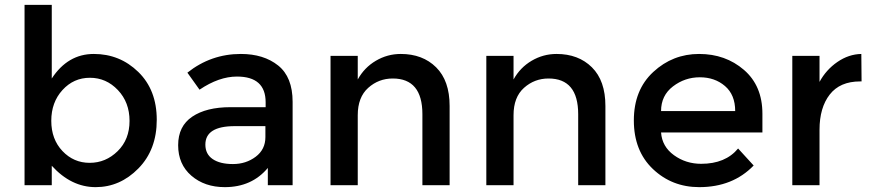

<svg xmlns="http://www.w3.org/2000/svg" viewBox="-20 -762 3596 790"><path d="M193 -80V0H81V-742H193V-439Q259 -540 366 -540Q473 -540 549 -466Q625 -392 625 -269Q625 -146 549.5 -69Q474 8 373.5 8Q273 8 193 -80ZM191 -265Q191 -189 237 -140.5Q283 -92 349 -92Q415 -92 464 -140Q513 -188 513 -264.5Q513 -341 465 -391.5Q417 -442 350 -442Q283 -442 237 -391.5Q191 -341 191 -265Z M1184 0H1082V-71Q1016 8 905 8Q822 8 767.5 -39Q713 -86 713 -164.5Q713 -243 771 -282Q829 -321 928 -321H1073V-341Q1073 -447 955 -447Q881 -447 801 -393L751 -463Q848 -540 971 -540Q1065 -540 1124.5 -492.5Q1184 -445 1184 -343ZM1072 -198V-243H946Q825 -243 825 -167Q825 -128 855 -107.5Q885 -87 938.5 -87Q992 -87 1032 -117Q1072 -147 1072 -198Z M1452 -288V0H1340V-532H1452V-435Q1479 -484 1526.5 -512Q1574 -540 1629 -540Q1719 -540 1774.5 -485Q1830 -430 1830 -326V0H1718V-292Q1718 -439 1596 -439Q1538 -439 1495 -400.5Q1452 -362 1452 -288Z M2093 -288V0H1981V-532H2093V-435Q2120 -484 2167.5 -512Q2215 -540 2270 -540Q2360 -540 2415.5 -485Q2471 -430 2471 -326V0H2359V-292Q2359 -439 2237 -439Q2179 -439 2136 -400.5Q2093 -362 2093 -288Z M3117 -217H2700Q2704 -159 2753 -123.5Q2802 -88 2865 -88Q2965 -88 3017 -151L3081 -81Q2995 8 2857 8Q2745 8 2666.5 -66.5Q2588 -141 2588 -266.5Q2588 -392 2668 -466Q2748 -540 2856.5 -540Q2965 -540 3041 -474.5Q3117 -409 3117 -294ZM2700 -305H3005Q3005 -372 2963 -408Q2921 -444 2859.5 -444Q2798 -444 2749 -406.5Q2700 -369 2700 -305Z M3519 -427Q3436 -427 3394 -373Q3352 -319 3352 -228V0H3240V-532H3352V-425Q3379 -475 3425.5 -507Q3472 -539 3524 -540L3525 -427Q3522 -427 3519 -427Z"/></svg>

Font: Montserrat_am3
Style: Regular
Weight: 400
Designer: Julieta Ulanovsky
Foundry: Julieta Ulanovsky, Armenina letters added by Vahan Hovhannisyan
Version: Version 2.001